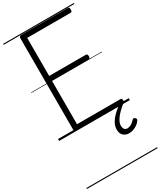

<svg xmlns="http://www.w3.org/2000/svg" viewBox="-356 -1120 1447 1730"><g transform="rotate(-30 368.0 -255.0)"><path d="M187 0Q173 0 166.5 -5.5Q160 -11 160 -23V-979Q160 -989 167 -993.5Q174 -998 188 -998H667Q675 -998 679 -992.5Q683 -987 683 -973Q683 -959 679 -953.5Q675 -948 667 -948H215V-552H597Q605 -552 609.5 -546.5Q614 -541 614 -528Q614 -514 609.5 -508Q605 -502 597 -502H215V-50H667Q675 -50 679 -44.5Q683 -39 683 -25Q683 -11 679 -5.5Q675 0 667 0ZM583 256Q547 256 523.5 234.5Q500 213 500 170Q500 146 509.5 122.5Q519 99 537 75.5Q555 52 580.5 29Q606 6 637 -17L678 -16V-11Q653 9 630.5 30Q608 51 590 72.5Q572 94 561 116Q550 138 550 159Q550 184 561 197Q572 210 591 210Q608 210 629 199Q650 188 669 166Q675 159 682 158.5Q689 158 695 164Q704 170 705.5 178.5Q707 187 701 194Q689 213 668.5 227Q648 241 626 248.5Q604 256 583 256ZM0 490H736V500H0ZM0 -20H736V0H0ZM0 -505H736V-500H0ZM0 -1010H736V-1000H0Z"/></g></svg>

Font: Playwrite NG Modern Guides
Style: Regular
Weight: 400
Designer: Veronika Burian, José Scaglione
Foundry: TypeTogether
Version: Version 1.003